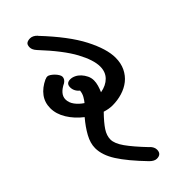

<svg xmlns="http://www.w3.org/2000/svg" viewBox="-99 -694 1054 1054"><g transform="rotate(45 428.0 -167.0)"><path d="M167 -38Q164 -44 163.5 -48Q163 -52 163 -54Q163 -61 169.5 -71Q176 -81 185 -90Q194 -99 204.5 -105.5Q215 -112 223 -112Q241 -112 254 -93Q282 -35 323 -35Q348 -35 371 -52Q394 -69 411 -95Q399 -105 382.5 -114.5Q366 -124 345 -126Q336 -114 322.5 -107Q309 -100 294 -100Q263 -100 263 -132Q263 -147 270.5 -162.5Q278 -178 291.5 -190.5Q305 -203 322.5 -211.5Q340 -220 360 -220Q377 -220 396 -214.5Q415 -209 433 -201Q425 -246 398.5 -272Q372 -298 330 -298Q279 -298 203 -257Q127 -216 20 -116Q0 -98 -18 -98Q-38 -98 -45 -108Q-52 -118 -52 -135Q-52 -156 -31 -176V-175Q93 -292 190 -342Q287 -392 355 -392Q398 -392 431 -376Q464 -360 485.5 -333Q507 -306 518 -270Q529 -234 529 -195Q529 -181 526.5 -166.5Q524 -152 519 -136Q562 -94 592.5 -74Q623 -54 653 -54Q684 -54 726.5 -84Q769 -114 835 -177H834Q853 -196 873 -196Q908 -196 908 -160Q908 -141 887 -120Q802 -38 741.5 0.5Q681 39 627 39Q589 39 548 16.5Q507 -6 466 -41Q431 4 387 31Q343 58 298 58Q254 58 221 33.5Q188 9 167 -36Z"/></g></svg>

Font: Discipuli Britannica Bold
Style: Regular
Weight: 700
Designer: Peter Wiegel
Foundry: Peter Wiegel
Version: Version 0.001 2009